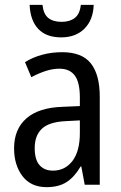

<svg xmlns="http://www.w3.org/2000/svg" viewBox="-20 -761 500 791"><path d="M236 -546Q318 -546 354.5 -499.5Q391 -453 391 -363V0H329L315 -75H312Q287 -32 254.5 -11Q222 10 172 10Q107 10 72.5 -35.5Q38 -81 38 -150Q38 -229 89 -273.5Q140 -318 239 -321L309 -324V-359Q309 -422 288 -450Q267 -478 225 -478Q197 -478 168 -468.5Q139 -459 109 -443L83 -505Q115 -525 154 -535.5Q193 -546 236 -546ZM252 -262Q183 -259 153 -231Q123 -203 123 -151Q123 -103 143 -80.5Q163 -58 198 -58Q248 -58 278.5 -98Q309 -138 309 -213V-265ZM366 -741Q364 -679 328 -643Q292 -607 232 -607Q171 -607 138 -641.5Q105 -676 102 -741H155Q159 -703 179 -687Q199 -671 234 -671Q267 -671 288 -687Q309 -703 313 -741Z"/></svg>

Font: Noto Sans Malayalam Condensed
Style: Regular
Weight: 400
Width: 3
Designer: Jelle Bosma - Monotype Design Team
Foundry: Monotype Imaging Inc.
Version: Version 2.104; ttfautohint (v1.8.4.7-5d5b)